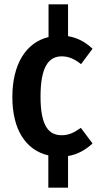

<svg xmlns="http://www.w3.org/2000/svg" viewBox="-20 -708 455 886"><path d="M353 -118C322 -96 298 -84 264 -84C206 -84 167 -125 167 -262C167 -399 204 -448 265 -448C298 -448 325 -435 354 -412L407 -483C373 -515 337 -534 294 -541V-688H204V-537C100 -512 37 -412 37 -260C37 -110 99 -15 203 9V158H294V12C337 5 375 -16 407 -46Z"/></svg>

Font: Fira Sans Condensed Medium
Style: Regular
Weight: 500
Width: 3
Designer: Carrois Corporate & Edenspiekermann AG
Foundry: Carrois Corporate GbR & Edenspiekermann AG
Version: Version 4.202;PS 004.202;hotconv 1.0.88;makeotf.lib2.5.64775